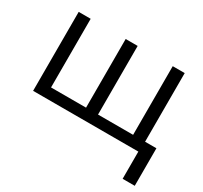

<svg xmlns="http://www.w3.org/2000/svg" viewBox="-147 -737 1190 1125"><g transform="rotate(30 448.5 -175.0)"><path d="M484.9 -69.8H722.2V-534.2H803.2V-69.8H879.9V184.1H797.9V0H85.9V-534.2H167V-69.8H403.8V-534.2H484.9Z"/></g></svg>

Font: f06597129
Style: Regular
Weight: 400
Foundry: Ascender Corporation
Version: Version 1.10